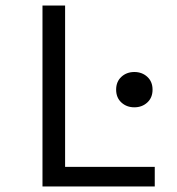

<svg xmlns="http://www.w3.org/2000/svg" viewBox="-20 -676 640 696"><path d="M134 0V-656H216V-71H541V0ZM467 -287Q439 -287 420 -304.5Q401 -322 401 -351Q401 -380 420 -397.5Q439 -415 467 -415Q495 -415 514 -397.5Q533 -380 533 -351Q533 -322 514 -304.5Q495 -287 467 -287Z"/></svg>

Font: Source Code Pro
Style: Regular
Weight: 400
Monospace: yes
Designer: Paul D. Hunt, Teo Tuominen
Foundry: Adobe Systems Incorporated
Version: Version 2.030;PS 1.000;hotconv 16.6.51;makeotf.lib2.5.65220